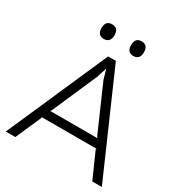

<svg xmlns="http://www.w3.org/2000/svg" viewBox="-228 -1178 1259 1338"><g transform="rotate(30 401.5 -509.0)"><path d="M573 -959Q573 -931 560 -915.5Q547 -900 521 -900Q470 -900 470 -959Q470 -1018 521 -1018Q573 -1018 573 -959ZM336 -959Q336 -931 322.5 -915.5Q309 -900 284 -900Q232 -900 232 -959Q232 -1018 284 -1018Q336 -1018 336 -959ZM788 0H711L620 -205L623 -212H180L182 -205L92 0H15L371 -810H433ZM593 -279 585 -286 425 -651 403 -727H401L377 -651L217 -285L210 -279Z"/></g></svg>

Font: TypoPRO Sinkin Sans
Style: 300 Light
Weight: 300
Designer: Keith Bates
Foundry: K-Type
Version: Sinkin Sans (version 1.0)  by Keith Bates   •   © 2014   www